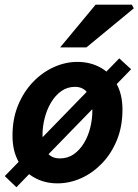

<svg xmlns="http://www.w3.org/2000/svg" viewBox="-24 -773 592 822"><path d="M222 12Q167.8 12 124.1 -12.1Q80.3 -36.1 54.9 -81.7Q29.5 -127.4 29.5 -192.5Q29.5 -264.6 53.4 -322.4Q77.2 -380.2 117.3 -421.9Q157.4 -463.6 206.8 -485.8Q256.2 -508 307.4 -508Q362 -508 405.8 -484Q449.5 -459.9 474.9 -414.3Q500.3 -368.7 500.3 -303.6Q500.3 -231.4 476.5 -173.2Q452.6 -114.9 412.5 -73.4Q372.4 -31.9 323 -9.9Q273.6 12 222 12ZM232.3 -94.8Q266.6 -94.8 292.5 -113.2Q318.3 -131.6 336.2 -161.6Q354 -191.6 362.7 -227.6Q371.4 -263.7 371.4 -299.1Q371.4 -345 352.4 -373.1Q333.3 -401.2 297.1 -401.2Q263.8 -401.2 237.9 -382.5Q212.1 -363.9 194.2 -333.6Q176.4 -303.4 167.2 -267.1Q158 -230.8 158 -195.4Q158 -151 176 -122.9Q194 -94.8 232.3 -94.8ZM46.2 28.6 -3.5 -19.1 486.5 -523.1 537.4 -476.5ZM233.5 -570 385.3 -753H540.3L548.9 -737.4L345.9 -570Z"/></svg>

Font: Source Sans 3
Style: Italic
Weight: 200
Italic angle: -11°
Designer: Paul D. Hunt
Foundry: Adobe
Version: Version 3.046;hotconv 1.0.118;makeotfexe 2.5.65603